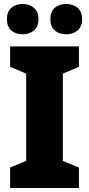

<svg xmlns="http://www.w3.org/2000/svg" viewBox="-20 -948 448 968"><path d="M378 0H31V-103L112 -137V-577L31 -611V-714H378V-611L297 -577V-137L378 -103ZM15 -851Q15 -890 37.5 -909Q60 -928 94 -928Q128 -928 151 -908.5Q174 -889 174 -851Q174 -814 151 -794.5Q128 -775 94 -775Q60 -775 37.5 -794Q15 -813 15 -851ZM234 -851Q234 -890 256.5 -909Q279 -928 314 -928Q348 -928 371 -908.5Q394 -889 394 -851Q394 -814 371 -794.5Q348 -775 314 -775Q279 -775 256.5 -794Q234 -813 234 -851Z"/></svg>

Font: Noto Sans Sinhala UI SemiCondensed Black
Style: Regular
Weight: 900
Width: 4
Designer: Jelle Bosma - Monotype Design Team
Foundry: Monotype Imaging Inc.
Version: Version 2.006; ttfautohint (v1.8.4.7-5d5b)